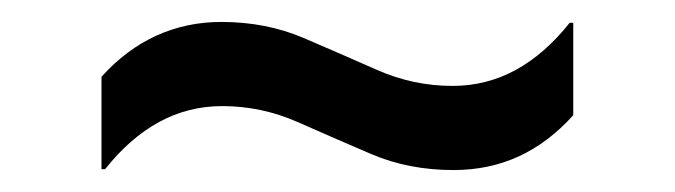

<svg xmlns="http://www.w3.org/2000/svg" viewBox="-20 -425 615 175"><path d="M75.8 -270.8H72.5V-355Q95 -380 122.5 -392.5Q150 -405 181.7 -405Q222.5 -405 256.7 -390.4Q290.8 -375.8 323.8 -361.2Q356.7 -346.7 392.5 -346.7Q423.3 -346.7 450 -361.2Q476.7 -375.8 499.2 -404.2H502.5V-320Q480 -295 452.9 -282.5Q425.8 -270 393.3 -270Q352.5 -270 318.3 -284.6Q284.2 -299.2 251.2 -313.8Q218.3 -328.3 182.5 -328.3Q151.7 -328.3 125 -313.8Q98.3 -299.2 75.8 -270.8Z"/></svg>

Font: Funnel Display Light
Style: Regular
Weight: 400
Version: Version 1.000